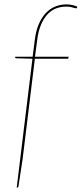

<svg xmlns="http://www.w3.org/2000/svg" viewBox="-20 -727 372 873"><path d="M138.5 -460 83 -5 64 120Q63 124 61.2 125Q59.5 126 58 126H56L127.5 -460L54 -462Q49 -462 49 -466V-469H128.5L138 -544Q143 -586 156.2 -616.8Q169.5 -647.5 188.2 -667.5Q207 -687.5 231 -697.2Q255 -707 282 -707Q295 -707 308.5 -704.2Q322 -701.5 332 -696L330 -692Q329 -688.5 325.8 -689Q322.5 -689.5 316.5 -691.2Q310.5 -693 301.8 -695Q293 -697 281 -697Q257 -697 235.2 -688.8Q213.5 -680.5 196.2 -662.2Q179 -644 166.5 -614.8Q154 -585.5 149 -544L139 -469H292L290 -460Z"/></svg>

Font: Lato Hairline
Style: Italic
Weight: 100
Italic angle: -7°
Designer: Lukasz Dziedzic
Foundry: tyPoland Lukasz Dziedzic
Version: Version 2.007; 2014-02-27